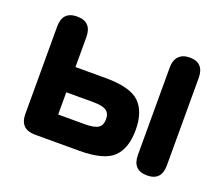

<svg xmlns="http://www.w3.org/2000/svg" viewBox="-91 -644 909 779"><g transform="rotate(20 364.0 -254.5)"><path d="M124 0Q58 0 58 -66V-443Q58 -509 121 -509Q184 -509 184 -443V-314H314Q421 -314 461 -275Q501 -236 501 -157Q501 -78 461 -39Q421 0 314 0ZM607 0Q544 0 544 -66V-443Q544 -475 560.5 -492Q577 -509 607 -509Q669 -509 669 -443V-66Q669 0 607 0ZM184 -109H300Q340 -109 356.5 -120Q373 -131 373 -157Q373 -183 356.5 -194Q340 -205 300 -205H184Z"/></g></svg>

Font: Zen Maru Gothic Black
Style: Regular
Weight: 900
Designer: Yoshimichi Ohira
Foundry: Positype
Version: Version 1.001